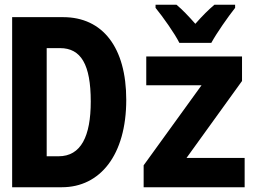

<svg xmlns="http://www.w3.org/2000/svg" viewBox="-20 -786 1100 806"><path d="M733 -606H867C890 -648 937 -715 967 -753V-766H880C854 -744 831 -721 800 -686C771 -719 745 -746 721 -766H633V-753C664 -715 713 -646 733 -606ZM31 0H240C400 0 510 -135 510 -367C510 -587 411 -714 245 -714H31ZM226 -130H176V-584H232C320 -584 361 -515 361 -360C361 -214 320 -130 226 -130ZM583 0H1007V-123H763L996 -446V-549H594V-428H826L583 -92Z"/></svg>

Font: Noto Sans Mono Condensed ExtraBold
Style: Regular
Weight: 800
Width: 3
Designer: Monotype Design Team
Foundry: Monotype Imaging Inc.
Version: Version 2.014